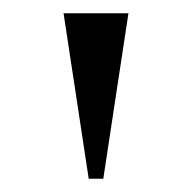

<svg xmlns="http://www.w3.org/2000/svg" viewBox="-20 -660 290 290"><path d="M114 -390 76 -640H174L136 -390Z"/></svg>

Font: Spectral SC SemiBold
Style: Regular
Weight: 600
Designer: Jean-Baptiste Levee
Foundry: Production Type
Version: Version 2.001